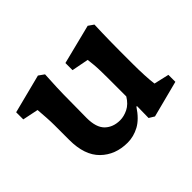

<svg xmlns="http://www.w3.org/2000/svg" viewBox="-104 -592 762 762"><g transform="rotate(-45 277.5 -210.5)"><path d="M476.6 -82 540 -67.4V-28.3L385.7 11.7L363.3 -2L364.3 -67.4L361.3 -68.4Q333 -25.4 301.3 -8.3Q269.5 8.8 235.4 8.8Q167 8.8 123 -34.2Q79.1 -77.1 79.1 -163.1V-246.1Q79.1 -265.6 77.6 -288.6Q76.2 -311.5 74.2 -335.9L7.8 -349.6V-389.6L171.9 -431.6L195.3 -415Q193.4 -385.7 191.9 -346.7Q190.4 -307.6 190.4 -266.6L189.5 -175.8Q189.5 -122.1 213.9 -98.6Q238.3 -75.2 277.3 -75.2Q298.8 -75.2 321.8 -86.4Q344.7 -97.7 361.3 -125V-229.5Q361.3 -250 360.8 -268.6Q360.4 -287.1 358.9 -304.2Q357.4 -321.3 355.5 -335.9L284.2 -349.6V-389.6L451.2 -431.6L473.6 -416Q472.7 -394.5 472.2 -373Q471.7 -351.6 471.2 -327.1Q470.7 -302.7 470.7 -272.5V-197.3Q470.7 -164.1 472.2 -133.8Q473.6 -103.5 476.6 -82Z"/></g></svg>

Font: Crimson Pro ExtraLight SemiBold
Style: Regular
Weight: 600
Version: Version 1.002